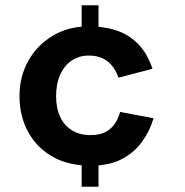

<svg xmlns="http://www.w3.org/2000/svg" viewBox="-20 -622 702 729"><path d="M324 7Q238 7 178 -28Q118 -63 86 -122.5Q54 -182 54 -257Q54 -331 87.5 -391Q121 -451 180.5 -486.5Q240 -522 318 -522Q375 -522 422 -506.5Q469 -491 504 -455.5Q539 -420 559 -361L430 -327Q415 -369 387 -390Q359 -411 317 -411Q280 -411 252 -392Q224 -373 208.5 -338.5Q193 -304 193 -257Q193 -210 209 -177Q225 -144 254.5 -126.5Q284 -109 323 -109Q357 -109 379 -120Q401 -131 415 -151Q429 -171 436 -197L563 -173Q549 -125 519.5 -84Q490 -43 442.5 -18Q395 7 324 7ZM290 87V-85H354V87ZM290 -431V-602H354V-431Z"/></svg>

Font: Parkinsans SemiBold
Style: Regular
Weight: 600
Designer: Red Stone, Indian Type Foundry
Foundry: Indian Type Foundry
Version: Version 1.000